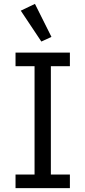

<svg xmlns="http://www.w3.org/2000/svg" viewBox="-20 -969 440 989"><path d="M340 0H60V-70H158V-628H60V-698H340V-628H242V-70H340ZM193 -755 87 -914 160 -949 245 -779Z"/></svg>

Font: IBM Plex Sans Var
Style: Regular
Weight: 400
Designer: Mike Abbink, Paul van der Laan, Pieter van Rosmalen
Foundry: Bold Monday
Version: Version 3.000